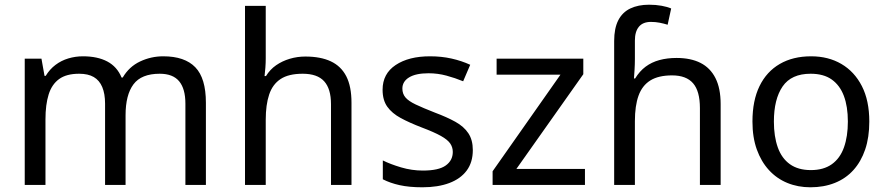

<svg xmlns="http://www.w3.org/2000/svg" viewBox="-20 -785 3764 815"><path d="M673 -546Q764 -546 809 -499.5Q854 -453 854 -349V0H767V-345Q767 -408 740.5 -440Q714 -472 658 -472Q580 -472 546.5 -427Q513 -382 513 -296V0H426V-345Q426 -387 414 -415.5Q402 -444 378 -458Q354 -472 316 -472Q262 -472 231 -449.5Q200 -427 186.5 -384Q173 -341 173 -278V0H85V-536H156L169 -463H174Q191 -491 215.5 -509.5Q240 -528 270 -537Q300 -546 332 -546Q394 -546 435.5 -524Q477 -502 496 -456H501Q528 -502 574.5 -524Q621 -546 673 -546Z M1108 -537Q1108 -518 1106.5 -498Q1105 -478 1103 -462H1109Q1126 -490 1152 -508Q1178 -526 1210 -535.5Q1242 -545 1276 -545Q1341 -545 1384.5 -524.5Q1428 -504 1450 -461Q1472 -418 1472 -349V0H1385V-343Q1385 -408 1356 -440Q1327 -472 1265 -472Q1205 -472 1171 -449.5Q1137 -427 1122.5 -383.5Q1108 -340 1108 -277V0H1020V-760H1108Z M1987 -148Q1987 -96 1961 -61Q1935 -26 1887 -8Q1839 10 1773 10Q1717 10 1676.5 1Q1636 -8 1605 -24V-104Q1637 -88 1682.5 -74.5Q1728 -61 1775 -61Q1842 -61 1872 -82.5Q1902 -104 1902 -140Q1902 -160 1891 -176Q1880 -192 1851.5 -208Q1823 -224 1770 -244Q1718 -264 1681 -284Q1644 -304 1624 -332Q1604 -360 1604 -404Q1604 -472 1659.5 -509Q1715 -546 1805 -546Q1854 -546 1896.5 -536.5Q1939 -527 1976 -510L1946 -440Q1912 -454 1875 -464Q1838 -474 1799 -474Q1745 -474 1716.5 -456.5Q1688 -439 1688 -409Q1688 -387 1701 -371.5Q1714 -356 1744.5 -341.5Q1775 -327 1826 -307Q1877 -288 1913 -268Q1949 -248 1968 -219.5Q1987 -191 1987 -148Z M2463 0H2071V-58L2359 -468H2088V-536H2456V-470L2172 -68H2463Z M2587 -611Q2587 -665 2604.5 -699Q2622 -733 2655.5 -749Q2689 -765 2735 -765Q2764 -765 2788.5 -760.5Q2813 -756 2829 -749L2814 -680Q2798 -685 2780.5 -688.5Q2763 -692 2743 -692Q2709 -692 2692 -671.5Q2675 -651 2675 -613V-535Q2675 -513 2673.5 -488Q2672 -463 2671 -452H2676Q2695 -483 2720.5 -502Q2746 -521 2779 -530Q2812 -539 2852 -539Q2912 -539 2953.5 -518Q2995 -497 3017 -453.5Q3039 -410 3039 -343V0H2951V-326Q2951 -398 2922 -431.5Q2893 -465 2833 -465Q2775 -465 2740.5 -443.5Q2706 -422 2690.5 -379Q2675 -336 2675 -271V0H2587Z M3670 -269Q3670 -202 3652.5 -150.5Q3635 -99 3602.5 -63Q3570 -27 3523.5 -8.5Q3477 10 3420 10Q3367 10 3322 -8.5Q3277 -27 3244 -63Q3211 -99 3192.5 -150.5Q3174 -202 3174 -269Q3174 -358 3204 -419.5Q3234 -481 3290 -513.5Q3346 -546 3423 -546Q3496 -546 3551.5 -513.5Q3607 -481 3638.5 -419.5Q3670 -358 3670 -269ZM3265 -269Q3265 -206 3281.5 -159.5Q3298 -113 3333 -88Q3368 -63 3422 -63Q3476 -63 3511 -88Q3546 -113 3562.5 -159.5Q3579 -206 3579 -269Q3579 -333 3562 -378Q3545 -423 3510.5 -447.5Q3476 -472 3421 -472Q3339 -472 3302 -418Q3265 -364 3265 -269Z"/></svg>

Font: hexugurmukhi05
Style: Book
Weight: 400
Designer: Jelle Bosma - Monotype Design Team
Foundry: Monotype Imaging Inc.
Version: Version 2.003